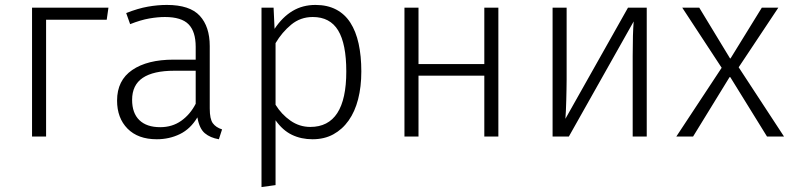

<svg xmlns="http://www.w3.org/2000/svg" viewBox="-20 -554 3211 779"><path d="M167 0H110V-523H420L413 -474H167Z M781 -78Q753 -31 710 -10Q667 11 616 11Q540 11 497.5 -32Q455 -75 455 -146Q455 -228 516.5 -270Q578 -312 684 -312H774V-364Q774 -426 745 -455.5Q716 -485 649 -485Q620 -485 585.5 -479Q551 -473 508 -456L492 -501Q540 -520 580 -527Q620 -534 657 -534Q750 -534 790.5 -490Q831 -446 831 -367V-114Q831 -71 843.5 -54Q856 -37 881 -29L868 11Q833 5 811 -13.5Q789 -32 781 -77ZM774 -267H687Q602 -267 559 -238Q516 -209 516 -149Q516 -95 545.5 -66.5Q575 -38 630 -38Q679 -38 715.5 -64Q752 -90 774 -133Z M1094 -437Q1126 -485 1167 -509.5Q1208 -534 1260 -534Q1308 -534 1343.5 -515.5Q1379 -497 1401.5 -462Q1424 -427 1435 -377Q1446 -327 1446 -264Q1446 -202 1433 -151.5Q1420 -101 1394.5 -65Q1369 -29 1332.5 -9Q1296 11 1248 11Q1202 11 1164.5 -7Q1127 -25 1098 -66V197L1041 205V-523H1090ZM1098 -129Q1122 -90 1158.5 -64.5Q1195 -39 1239 -39Q1385 -39 1385 -264Q1385 -376 1352 -430.5Q1319 -485 1249 -485Q1199 -485 1161.5 -454Q1124 -423 1098 -379Z M1945 0V-247H1678V0H1621V-523H1678V-294H1945V-523H2002V0Z M2604 -523V0H2547V-326Q2547 -376 2548 -408.5Q2549 -441 2551 -467L2288 0H2222V-523H2279V-231Q2279 -214 2278.5 -192Q2278 -170 2277.5 -147.5Q2277 -125 2276 -105Q2275 -85 2274 -72L2528 -523Z M2940 -241 2792 0H2724L2908 -279L2748 -523H2817L2942 -317H2944L3071 -523H3138L2977 -281L3161 0H3092L2943 -241Z"/></svg>

Font: Jldddboxgfspflltxgxzjzlszac
Style: Regular
Weight: 300
Designer: Carrois Corporate & Edenspiekermann
Foundry: Carrois Corporate GbR & Edenspiekermann AG
Version: Version 2.001